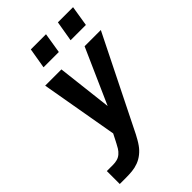

<svg xmlns="http://www.w3.org/2000/svg" viewBox="-276 -1052 1154 1154"><g transform="rotate(-45 301.0 -475.0)"><path d="M28 0V-110H82Q99 -110 116 -114.5Q133 -119 147 -131Q161 -143 170.5 -158.5Q180 -174 188 -190V-191V-192Q188 -192 188.5 -192Q189 -192 189 -192L215 -243L186 -409L129 -735H267L308 -383L464 -735H602L307 -142Q299 -127 290.5 -112Q282 -97 272 -83Q256 -60 233.5 -42Q211 -24 185.5 -14.5Q160 -5 134 -2.5Q108 0 82 0ZM430 -820 452 -950H581L560 -820ZM200 -820 222 -950H351L330 -820Z"/></g></svg>

Font: Iosevka SS04 XBd Ex
Style: Italic
Weight: 800
Width: 7
Italic angle: -9°
Monospace: yes
Designer: Belleve Invis
Foundry: Belleve Invis
Version: Version 19.0.0; ttfautohint (v1.8.4)